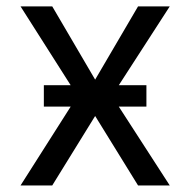

<svg xmlns="http://www.w3.org/2000/svg" viewBox="-20 -565 580 585"><path d="M139.2 -545.5H42.6L195.3 -305.4H113.6V-240.1H195.3L42.6 0H139.2L269.9 -211.6L400.6 0H497.2L342 -240.1H426.1V-305.4H342L497.2 -545.5H400.6L269.9 -322.4Z"/></svg>

Font: Karasuma Gothic
Style: Regular
Weight: 400
Designer: Rasmus Andersson, Ryoko Nishizuka
Foundry: Genbu
Version: Version 1.00